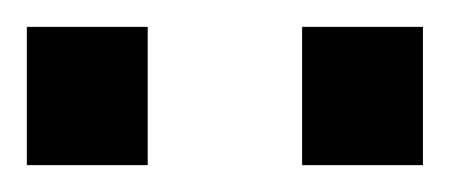

<svg xmlns="http://www.w3.org/2000/svg" viewBox="-38 -736 335 143"><path d="M-18 -716H72V-613H-18ZM187 -716H277V-613H187Z"/></svg>

Font: sheba-seeBold
Style: Regular
Weight: 600
Designer: Mohamed Galeb, the designers
Foundry: Kief Type Foundry
Version: Version 2.010; ttfautohint (v1.5.33-1714) -l 8 -r 50 -G 200 